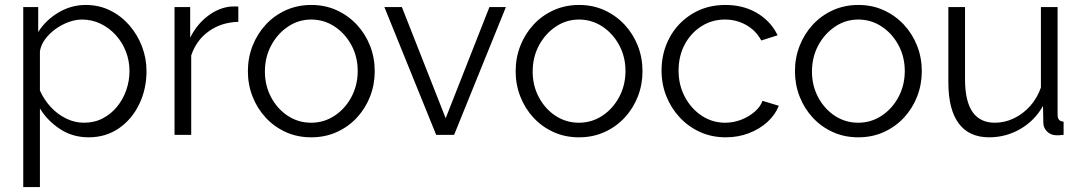

<svg xmlns="http://www.w3.org/2000/svg" viewBox="-20 -550 4412 783"><path d="M341.4 10Q275.9 10 224.6 -23.9Q173.3 -57.8 142.8 -107.7V213H74.8V-521.1H135.8V-419.6Q167.3 -468.8 219 -499.3Q270.6 -529.8 329.6 -529.8Q383.9 -529.8 429 -507.5Q474.2 -485.2 507.3 -447.1Q540.5 -408.9 559 -360.6Q577.5 -312.2 577.5 -260.1Q577.5 -187 547.8 -125.3Q518.2 -63.6 464.9 -26.8Q411.6 10 341.4 10ZM322.4 -49.5Q364.9 -49.5 399 -67.3Q433.2 -85.2 457.6 -115.2Q482 -145.2 495 -182.8Q508.1 -220.5 508.1 -260.1Q508.1 -302.1 493.4 -339.9Q478.7 -377.7 452 -407Q425.3 -436.4 390.1 -453.3Q355 -470.3 314.1 -470.3Q288.3 -470.3 260.1 -460.1Q232 -450 206.6 -431.7Q181.3 -413.4 164.1 -390.2Q146.9 -367 142.8 -340.9V-180.8Q159 -144.4 186 -114.6Q213.1 -84.9 248.6 -67.2Q284.1 -49.5 322.4 -49.5Z M951.9 -460.9Q883.9 -459.3 832.3 -423Q780.8 -386.7 759.8 -323.8V0H691.8V-521.1H755.6V-396.3Q782.6 -450.6 827.4 -484.7Q872.2 -518.8 921.8 -523.4Q931.8 -523.6 939.2 -523.8Q946.6 -523.9 951.9 -523.2Z M1249.2 10Q1192.6 10 1145.5 -11.4Q1098.4 -32.7 1063.6 -70.2Q1028.9 -107.7 1009.9 -156.4Q990.9 -205.2 990.9 -259.4Q990.9 -314.7 1010.1 -363.4Q1029.2 -412.1 1063.9 -449.6Q1098.6 -487.1 1146.1 -508.5Q1193.6 -529.8 1249.6 -529.8Q1305.6 -529.8 1352.7 -508.5Q1399.8 -487.1 1434.9 -449.6Q1469.9 -412.1 1489.1 -363.4Q1508.2 -314.7 1508.2 -259.4Q1508.2 -205.2 1489.2 -156.4Q1470.2 -107.7 1435.4 -70.2Q1400.5 -32.7 1353.2 -11.4Q1305.9 10 1249.2 10ZM1060.3 -258.2Q1060.3 -200.3 1085.9 -152.8Q1111.5 -105.2 1154.1 -77.4Q1196.8 -49.5 1248.9 -49.5Q1301.1 -49.5 1344.2 -77.9Q1387.4 -106.2 1413.1 -154.4Q1438.8 -202.6 1438.8 -260.4Q1438.8 -318.2 1413.1 -365.9Q1387.4 -413.6 1344.3 -442Q1301.2 -470.3 1249.2 -470.3Q1197.4 -470.3 1154.5 -441.4Q1111.5 -412.5 1085.9 -364.7Q1060.3 -316.9 1060.3 -258.2Z M1758.8 0 1547.6 -521.1H1619L1797.5 -67.8L1975.9 -521.1H2043.1L1831.9 0Z M2341.2 10Q2284.6 10 2237.5 -11.4Q2190.4 -32.7 2155.6 -70.2Q2120.9 -107.7 2101.9 -156.4Q2082.9 -205.2 2082.9 -259.4Q2082.9 -314.7 2102.1 -363.4Q2121.2 -412.1 2155.9 -449.6Q2190.6 -487.1 2238.1 -508.5Q2285.6 -529.8 2341.6 -529.8Q2397.6 -529.8 2444.7 -508.5Q2491.8 -487.1 2526.9 -449.6Q2561.9 -412.1 2581.1 -363.4Q2600.2 -314.7 2600.2 -259.4Q2600.2 -205.2 2581.2 -156.4Q2562.2 -107.7 2527.4 -70.2Q2492.5 -32.7 2445.2 -11.4Q2397.9 10 2341.2 10ZM2152.3 -258.2Q2152.3 -200.3 2177.9 -152.8Q2203.5 -105.2 2246.1 -77.4Q2288.8 -49.5 2340.9 -49.5Q2393.1 -49.5 2436.2 -77.9Q2479.4 -106.2 2505.1 -154.4Q2530.8 -202.6 2530.8 -260.4Q2530.8 -318.2 2505.1 -365.9Q2479.4 -413.6 2436.3 -442Q2393.2 -470.3 2341.2 -470.3Q2289.4 -470.3 2246.5 -441.4Q2203.5 -412.5 2177.9 -364.7Q2152.3 -316.9 2152.3 -258.2Z M2939.5 10Q2882.9 10 2835.3 -11.5Q2787.6 -33 2752.3 -70.9Q2716.9 -108.7 2697.4 -157.7Q2677.9 -206.7 2677.9 -262Q2677.9 -336.3 2710.9 -397Q2743.9 -457.7 2803.1 -493.8Q2862.2 -529.8 2938.5 -529.8Q3012 -529.8 3067.9 -496.5Q3123.8 -463.2 3151.2 -406.1L3084.6 -384.9Q3063.1 -425.2 3023.6 -447.7Q2984.1 -470.3 2936.2 -470.3Q2883.8 -470.3 2840.8 -443.1Q2797.8 -415.9 2772.5 -368.9Q2747.3 -321.8 2747.3 -262Q2747.3 -203.2 2773 -154.8Q2798.8 -106.5 2841.9 -78Q2885.1 -49.5 2937.2 -49.5Q2971.2 -49.5 3002.8 -61.8Q3034.4 -74.2 3057.9 -94.6Q3081.5 -115 3089.5 -138.8L3156.1 -118.6Q3141.5 -81.5 3109.5 -52.5Q3077.4 -23.4 3033.8 -6.7Q2990.2 10 2939.5 10Z M3480.2 10Q3423.6 10 3376.5 -11.4Q3329.4 -32.7 3294.6 -70.2Q3259.9 -107.7 3240.9 -156.4Q3221.9 -205.2 3221.9 -259.4Q3221.9 -314.7 3241.1 -363.4Q3260.2 -412.1 3294.9 -449.6Q3329.6 -487.1 3377.1 -508.5Q3424.6 -529.8 3480.6 -529.8Q3536.6 -529.8 3583.7 -508.5Q3630.8 -487.1 3665.9 -449.6Q3700.9 -412.1 3720.1 -363.4Q3739.2 -314.7 3739.2 -259.4Q3739.2 -205.2 3720.2 -156.4Q3701.2 -107.7 3666.4 -70.2Q3631.5 -32.7 3584.2 -11.4Q3536.9 10 3480.2 10ZM3291.3 -258.2Q3291.3 -200.3 3316.9 -152.8Q3342.5 -105.2 3385.1 -77.4Q3427.8 -49.5 3479.9 -49.5Q3532.1 -49.5 3575.2 -77.9Q3618.4 -106.2 3644.1 -154.4Q3669.8 -202.6 3669.8 -260.4Q3669.8 -318.2 3644.1 -365.9Q3618.4 -413.6 3575.3 -442Q3532.2 -470.3 3480.2 -470.3Q3428.4 -470.3 3385.5 -441.4Q3342.5 -412.5 3316.9 -364.7Q3291.3 -316.9 3291.3 -258.2Z M3847.5 -214.6V-521.1H3915.5V-226.6Q3915.5 -137.8 3946 -93.6Q3976.5 -49.5 4037.1 -49.5Q4077.2 -49.5 4114.4 -67.2Q4151.6 -84.9 4180.8 -117.3Q4210 -149.7 4225 -193.2V-521.1H4293V-82.3Q4293 -68.4 4298.9 -61.5Q4304.8 -54.6 4317.5 -53.9V0Q4305.1 1.4 4298.2 1.6Q4291.3 1.8 4285.1 1.5Q4264.5 0.4 4250.1 -13.7Q4235.6 -27.7 4234.9 -47.8L4233.5 -117.9Q4199.5 -57.8 4140.9 -23.9Q4082.4 10 4013.8 10Q3931.8 10 3889.7 -46.8Q3847.5 -103.6 3847.5 -214.6Z"/></svg>

Font: Raleway Thin
Style: Regular
Weight: 100
Designer: Matt McInerney, Pablo Impallari, Rodrigo Fuenzalida
Foundry: Matt McInerney, Pablo Impallari, Rodrigo Fuenzalida
Version: Version 4.026